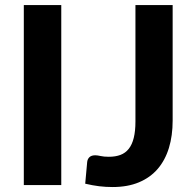

<svg xmlns="http://www.w3.org/2000/svg" viewBox="-20 -746 786 774"><path d="M227 0H76V-725.5H227ZM676 -260Q676 -199 661 -149.8Q646 -100.5 615.8 -65.2Q585.5 -30 540 -11Q494.5 8 434 8Q406.5 8 379.8 4.8Q353 1.5 323.5 -5.5Q325.5 -27.5 327.5 -49.5Q329.5 -71.5 331.5 -93.5Q333 -105.5 341 -112.8Q349 -120 364 -120Q372.5 -120 385.8 -117Q399 -114 418.5 -114Q445.5 -114 465.5 -121.5Q485.5 -129 499 -146Q512.5 -163 519.2 -190.2Q526 -217.5 526 -256.5V-725.5H676Z"/></svg>

Font: LatoLatin Heavy
Style: Regular
Weight: 800
Designer: Lukasz Dziedzic with Adam Twardoch and Botio Nikoltchev
Foundry: tyPoland Lukasz Dziedzic
Version: Version 2.015; 2015-08-06; http://www.latofonts.com/